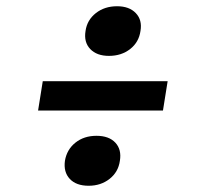

<svg xmlns="http://www.w3.org/2000/svg" viewBox="-20 -639 640 615"><path d="M329 -460Q290 -460 269 -482Q248 -504 254 -540Q259 -575 287 -597Q315 -619 355 -619Q394 -619 415 -597Q436 -575 430 -540Q425 -504 397 -482Q369 -460 329 -460ZM102 -285 117 -379H517L502 -285ZM264 -44Q224 -44 203.5 -66Q183 -88 188 -124Q194 -160 221.5 -182Q249 -204 289 -204Q329 -204 349.5 -182Q370 -160 364 -124Q359 -88 331 -66Q303 -44 264 -44Z"/></svg>

Font: JetBrains Mono NL SemiBold
Style: Italic
Weight: 600
Italic angle: -9°
Monospace: yes
Designer: Philipp Nurullin, Konstantin Bulenkov
Foundry: JetBrains
Version: Version 2.305; ttfautohint (v1.8.4.7-5d5b)